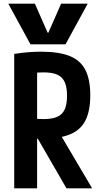

<svg xmlns="http://www.w3.org/2000/svg" viewBox="-20 -1020 540 1040"><path d="M25 -1000H169L238 -843H242L311 -1000H455L335 -780H145ZM57 -728Q103 -735 137.5 -737.5Q172 -740 203 -740Q299 -740 357.5 -716.5Q416 -693 442.5 -641Q469 -589 469 -504Q469 -419 442.5 -367Q416 -315 357.5 -291.5Q299 -268 203 -268Q178 -268 154 -269.5Q130 -271 110 -273L152 -380Q170 -377 186 -376Q202 -375 215 -375Q263 -375 290.5 -387.5Q318 -400 330.5 -427.5Q343 -455 343 -501Q343 -548 330.5 -575.5Q318 -603 290.5 -615.5Q263 -628 215 -628Q202 -628 186.5 -627Q171 -626 151 -623L181 -657V0H57ZM340 0 154 -322H289L479 0Z"/></svg>

Font: M PLUS Code Latin SemiBold
Style: Regular
Weight: 600
Designer: Coji Morishita
Foundry: UNDERFOREST DESIGN
Version: Version 1.002; ttfautohint (v1.8.3)